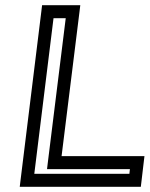

<svg xmlns="http://www.w3.org/2000/svg" viewBox="-20 -694 576 739"><path d="M525 0 533 -68 536 -93H511H217L286 -649L289 -674H264H167H142L139 -649L59 0L56 25H81H497H522L525 0ZM478 -25H112L186 -624H233L164 -68L161 -43H186H480L478 -25Z"/></svg>

Font: Gamestation Text Outline
Style: Italic
Weight: 400
Designer: Jonas Hecksher
Foundry: Jonas Hecksher, Playtypeª, e-types AS
Version: Version 1.003